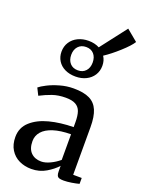

<svg xmlns="http://www.w3.org/2000/svg" viewBox="-188 -1115 905 1211"><g transform="rotate(20 265.0 -509.5)"><path d="M108 -750.5Q108 -786.5 126 -814.5Q144 -842.5 175.8 -857.8Q207.5 -873 246.5 -873Q288 -873 319.5 -856L454 -1030.5L529.5 -968Q511 -938 459.5 -891.5Q408 -845 363.5 -816Q381 -789.5 381 -754Q381 -718 363.2 -690.5Q345.5 -663 314.5 -647.8Q283.5 -632.5 244 -632.5Q203.5 -632.5 172.5 -647.5Q141.5 -662.5 124.8 -689.5Q108 -716.5 108 -750.5ZM172.5 -753Q172.5 -717.5 191.8 -696Q211 -674.5 245 -674.5Q277.5 -674.5 297 -695.8Q316.5 -717 316.5 -752.5Q316.5 -788 297.5 -809.5Q278.5 -831 245 -831Q212 -831 192.2 -809.5Q172.5 -788 172.5 -753ZM443 -45.5 500.5 -45V-5.5Q480.5 0 451 4.8Q421.5 9.5 398.5 9.5Q379.5 9.5 369.2 6.2Q359 3 354.2 -6.5Q349.5 -16 349.5 -35.5V-71.5Q323 -41.5 279.2 -15.5Q235.5 10.5 181 10.5Q136.5 10.5 99.5 -7Q62.5 -24.5 40.5 -59.8Q18.5 -95 18.5 -145.5Q18.5 -208.5 63.8 -249.2Q109 -290 182.2 -309Q255.5 -328 343 -329V-361.5Q343 -406.5 333.5 -433.2Q324 -460 300.2 -473.2Q276.5 -486.5 233.5 -486.5Q184 -486.5 144.5 -472.8Q105 -459 65.5 -438.5L42 -485.5Q56.5 -498 90 -515.2Q123.5 -532.5 168.8 -545.5Q214 -558.5 260.5 -558.5Q328.5 -558.5 368 -539Q407.5 -519.5 425.2 -477.5Q443 -435.5 443 -365.5ZM343 -281Q273.5 -280.5 225.2 -265Q177 -249.5 153 -221.8Q129 -194 129 -157.5Q129 -106.5 155 -80.8Q181 -55 223.5 -55Q250.5 -55 283.2 -70.5Q316 -86 343 -109Z"/></g></svg>

Font: Merriweather 12pt
Style: Regular
Weight: 400
Designer: Eben Sorkin
Foundry: Eben Sorkin
Version: Version 2.100